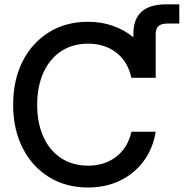

<svg xmlns="http://www.w3.org/2000/svg" viewBox="-20 -838 832 870"><path d="M378.9 11.7Q278.8 11.7 202.1 -35.6Q125.5 -83 82.5 -167.5Q39.6 -252 39.6 -363.3Q39.6 -475.6 82.5 -560.1Q125.5 -644.5 201.9 -691.9Q278.3 -739.3 378.9 -739.3Q439.5 -739.3 491.7 -720.9Q543.9 -702.6 584.5 -668.9V-685.5Q584.5 -818.4 733.4 -818.4H792.5V-731.4H740.7Q711.4 -731.4 698.5 -720.2Q685.5 -709 685.5 -683.6V-485.4H575.2Q559.1 -559.6 506.6 -599.9Q454.1 -640.1 379.9 -640.1Q308.1 -640.1 256.3 -605.5Q204.6 -570.8 176.5 -508.3Q148.4 -445.8 148.4 -363.3Q148.4 -280.8 176.3 -218.8Q204.1 -156.7 256.1 -122.1Q308.1 -87.4 379.9 -87.4Q453.6 -87.4 506.1 -127.4Q558.6 -167.5 575.7 -241.2H685.5Q672.9 -164.1 630.4 -107.2Q587.9 -50.3 523.2 -19.3Q458.5 11.7 378.9 11.7Z"/></svg>

Font: Inter Display Medium
Style: Regular
Weight: 500
Designer: Rasmus Andersson
Foundry: rsms
Version: Version 4.001;git-9221beed3